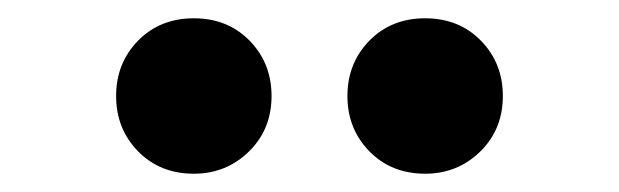

<svg xmlns="http://www.w3.org/2000/svg" viewBox="-20 -838 677 210"><path d="M192 -648Q155 -648 131 -672.5Q107 -697 107 -733Q107 -769 131 -793.5Q155 -818 192 -818Q229 -818 253 -793.5Q277 -769 277 -733Q277 -697 253 -673Q228 -648 192 -648ZM445 -648Q408 -648 384 -672.5Q360 -697 360 -733Q360 -769 384 -793.5Q408 -818 445 -818Q482 -818 506 -793.5Q530 -769 530 -733Q530 -697 506 -673Q481 -648 445 -648Z"/></svg>

Font: GenSenRounded TW H
Style: Regular
Weight: 900
Version: Version 1.501;PS 1;hotconv 16.6.51;makeotf.lib2.5.65220